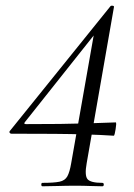

<svg xmlns="http://www.w3.org/2000/svg" viewBox="-20 -652 468 672"><path d="M128.6 0Q124.6 0 124.6 -6Q124.6 -12 128.6 -12Q168.6 -12 188.1 -16Q207.6 -20 215.8 -35Q224 -50 229.2 -81L311.2 -546.8L338.2 -566L67.6 -225.2Q61.2 -217.6 70.8 -217.6Q137 -217.6 189 -218.2Q241 -218.8 287.8 -220.3Q334.6 -221.8 385 -223.6Q387 -223.6 386.6 -216.4Q386.2 -209.2 384.7 -200.3Q383.2 -191.4 381.6 -184.2Q380 -177 378 -177Q331.8 -180 281.2 -181.5Q230.6 -183 167.9 -183.5Q105.2 -184 19.8 -184Q15.8 -184 13.7 -187.5Q11.6 -191 15.6 -195L366.4 -630Q368.6 -633 374.5 -632Q380.4 -631 378.6 -626L283.4 -81Q275.6 -38 286.3 -25Q297 -12 338.2 -12Q343.2 -12 343.2 -6Q343.2 0 338.2 0Q320.2 0 296 -1Q271.8 -2 244.8 -2Q211.8 -2 181.7 -1Q151.6 0 128.6 0Z"/></svg>

Font: Cormorant Infant Light
Style: Italic
Weight: 300
Italic angle: -10°
Designer: Christian Thalmann (Catharsis Fonts)
Foundry: Catharsis Fonts
Version: Version 4.001